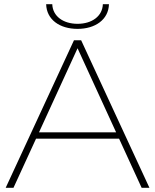

<svg xmlns="http://www.w3.org/2000/svg" viewBox="-20 -891 736 911"><path d="M7 0H44L151 -233H545L652 0H689L365 -700H331ZM348 -754C432 -754 495 -798 497 -871H468C466 -814 416 -778 348 -778C280 -778 230 -814 228 -871H199C201 -798 263 -754 348 -754ZM165 -263 348 -662 531 -263Z"/></svg>

Font: Chess Sans ExtraLight
Style: Regular
Weight: 275
Designer: Wolf Bōese
Foundry: Wolf Bōese
Version: Version 7.223;Glyphs 3.3 (3306)